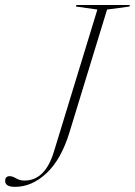

<svg xmlns="http://www.w3.org/2000/svg" viewBox="-84 -735 536 764"><path d="M192.5 -208.5Q159.5 -100.5 101.2 -46Q43 8.5 -24 8.5Q-63.5 8.5 -63.5 -15Q-63.5 -34 -45 -34Q-34.5 -34 -19.8 -25.2Q-5 -16.5 13.5 -16.5Q96 -16.5 131 -133L303.5 -697L218 -709L220 -715H433L431 -709L342 -697Z"/></svg>

Font: Newsreader Display ExtraLight
Style: Italic
Weight: 275
Italic angle: -17°
Designer: Hugues Gentile
Foundry: Production Type
Version: Version 1.002